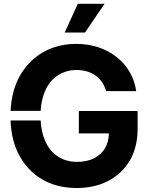

<svg xmlns="http://www.w3.org/2000/svg" viewBox="-20 -964 768 994"><path d="M377.4 9.3Q274.4 9.3 197.8 -35.6Q120.6 -81.1 77.1 -164.6Q38.1 -240.2 34.7 -340.3H190.4Q193.4 -280.8 213.4 -235.4Q236.3 -182.1 278.8 -154.3Q322.3 -126 378.4 -126Q430.7 -126 467.8 -145Q504.9 -164.1 524.4 -197.8Q542.5 -229.5 543.9 -273.4H388.2V-389.2H692.4V-297.4Q692.4 -202.1 651.9 -132.8Q611.8 -64.5 540 -27.3Q469.7 9.3 377.4 9.3ZM34.7 -390.1Q40 -491.2 79.1 -564.5Q125 -648.9 201.7 -692.9Q278.3 -736.8 374.5 -736.8Q435.5 -736.8 489.3 -719.2Q541.5 -702.1 584 -668.5Q626 -635.7 651.4 -590.8Q677.7 -545.9 685.1 -492.2H529.3Q521.5 -518.6 508.8 -538.1Q494.6 -558.6 475.6 -572.3Q455.1 -586.4 431.6 -593.8Q405.3 -601.6 377 -601.6Q321.8 -601.6 279.3 -573.7Q237.3 -546.9 213.4 -493.2Q194.3 -450.2 190.4 -390.1ZM314.9 -795.4 382.8 -944.3H521.5L419.9 -795.4Z"/></svg>

Font: Inter Tight Stencil
Style: Bold
Weight: 700
Designer: Rasmus Andersson
Foundry: rsms
Version: Version 3.004;Glyphs 3.1.2 (3151)